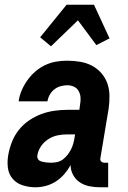

<svg xmlns="http://www.w3.org/2000/svg" viewBox="-20 -785 540 813"><path d="M130 8Q103 8 77 0Q51 -8 34 -27.5Q17 -47 13.5 -74Q10 -101 15 -129Q20 -157 30.5 -184Q41 -211 59.5 -234.5Q78 -258 103 -275Q128 -292 155 -302Q182 -312 210.5 -316Q239 -320 266 -320H316L319 -342Q322 -357 321 -372Q320 -387 313 -399.5Q306 -412 293 -418Q280 -424 265 -424Q251 -424 236.5 -420Q222 -416 210 -406.5Q198 -397 190.5 -383.5Q183 -370 181 -356H59Q62 -379 71.5 -401.5Q81 -424 95.5 -444.5Q110 -465 129.5 -482Q149 -499 171.5 -509.5Q194 -520 217.5 -524Q241 -528 264 -528Q292 -528 319 -523.5Q346 -519 369 -507Q392 -495 409 -475.5Q426 -456 434.5 -432Q443 -408 443.5 -380.5Q444 -353 440 -325L405 -115Q403 -107 408.5 -101.5Q414 -96 421 -96H438V8H403Q380 8 358 3.5Q336 -1 318 -13Q300 -25 289.5 -44.5Q279 -64 279 -86Q268 -66 252.5 -48Q237 -30 217 -17Q197 -4 174.5 2Q152 8 130 8ZM197 -96Q210 -96 223 -99Q236 -102 247 -110.5Q258 -119 266.5 -130Q275 -141 281 -153Q287 -165 290.5 -178Q294 -191 296 -204L298 -216H265Q245 -216 224.5 -212Q204 -208 185 -196Q166 -184 153.5 -165.5Q141 -147 138 -126Q137 -120 139.5 -114Q142 -108 147 -105Q152 -102 158 -100.5Q164 -99 170.5 -98Q177 -97 183.5 -96.5Q190 -96 197 -96ZM196 -589 150 -627 262 -765H378L444 -622L435 -618L388 -594L310 -699Z"/></svg>

Font: Iosevka SS18 Extrabold
Style: Italic
Weight: 800
Italic angle: -9°
Monospace: yes
Designer: Belleve Invis
Foundry: Belleve Invis
Version: Version 25.1.1; ttfautohint (v1.8.4)